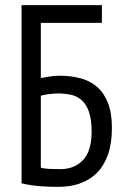

<svg xmlns="http://www.w3.org/2000/svg" viewBox="-20 -720 485 748"><path d="M64 -700H377V-631H139V-416Q153 -419 173.5 -422Q194 -425 213 -425Q255 -425 292 -415.5Q329 -406 356.5 -383Q384 -360 400 -320.5Q416 -281 416 -221Q416 -161 400.5 -117.5Q385 -74 357.5 -46.5Q330 -19 292 -5.5Q254 8 208 8Q194 8 175.5 7.5Q157 7 137.5 5.5Q118 4 98.5 1Q79 -2 64 -6ZM139 -67Q150 -63 172.5 -62Q195 -61 215 -61Q269 -61 303 -96Q337 -131 337 -207Q337 -255 326.5 -284.5Q316 -314 298 -330Q280 -346 255.5 -351Q231 -356 203 -356Q196 -356 187 -355Q178 -354 168.5 -353Q159 -352 151 -350Q143 -348 139 -347Z"/></svg>

Font: PT Sans Narrow
Style: Regular
Weight: 400
Width: 3
Designer: A.Korolkova, O.Umpeleva, V.Yefimov
Foundry: ParaType Ltd
Version: Version 2.003W OFL